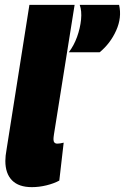

<svg xmlns="http://www.w3.org/2000/svg" viewBox="-20 -760 514 790"><path d="M101 -740H287L202 -207Q200 -194 200 -187Q200 -169 216 -169Q226 -169 242 -173L224 -17Q202 -5 171.5 2.5Q141 10 111 10Q57 10 29.5 -18Q2 -46 2 -98Q2 -118 7 -145ZM263 -545Q284 -572 297 -608Q310 -644 313.5 -679.5Q317 -715 308 -740H470Q482 -688 458 -634.5Q434 -581 390 -545Z"/></svg>

Font: Georama SemiCondensed Black
Style: Italic
Weight: 900
Width: 4
Italic angle: -9°
Designer: Jean-Baptiste Levee
Foundry: Production Type
Version: Version 1.000